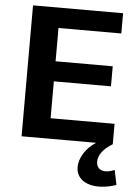

<svg xmlns="http://www.w3.org/2000/svg" viewBox="-61 -738 713 1011"><g transform="rotate(5 296.0 -232.0)"><path d="M72 0H466C414 33 380 86 380 136C380 216 472 252 592 212L576 134C520 158 480 142 480 98C480 62 508 27 554 0V-108H216V-303H518V-409H216V-585H548V-692H72Z"/></g></svg>

Font: Ronzino
Style: Bold
Weight: 700
Designer: Nunzio Mazzaferro
Foundry: Collletttivo
Version: Version 1.000;Glyphs 3.3 (3337)